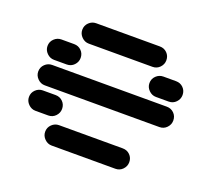

<svg xmlns="http://www.w3.org/2000/svg" viewBox="-90 -604 779 708"><g transform="rotate(20 300.0 -250.0)"><path d="M135 -50Q135 -34 147 -22Q159 -10 175 -10H425Q442 -10 453.5 -22Q465 -34 465 -50Q465 -67 453.5 -78.5Q442 -90 425 -90H175Q159 -90 147 -78.5Q135 -67 135 -50ZM35 -150Q35 -134 47 -122Q59 -110 75 -110H125Q142 -110 153.5 -122Q165 -134 165 -150Q165 -167 153.5 -178.5Q142 -190 125 -190H75Q59 -190 47 -178.5Q35 -167 35 -150ZM35 -250Q35 -234 47 -222Q59 -210 75 -210H525Q542 -210 553.5 -222Q565 -234 565 -250Q565 -267 553.5 -278.5Q542 -290 525 -290H75Q59 -290 47 -278.5Q35 -267 35 -250ZM435 -350Q435 -334 447 -322Q459 -310 475 -310H525Q542 -310 553.5 -322Q565 -334 565 -350Q565 -367 553.5 -378.5Q542 -390 525 -390H475Q459 -390 447 -378.5Q435 -367 435 -350ZM35 -350Q35 -334 47 -322Q59 -310 75 -310H125Q142 -310 153.5 -322Q165 -334 165 -350Q165 -367 153.5 -378.5Q142 -390 125 -390H75Q59 -390 47 -378.5Q35 -367 35 -350ZM135 -450Q135 -434 147 -422Q159 -410 175 -410H425Q442 -410 453.5 -422Q465 -434 465 -450Q465 -467 453.5 -478.5Q442 -490 425 -490H175Q159 -490 147 -478.5Q135 -467 135 -450Z"/></g></svg>

Font: Matrix Sans Raster
Style: Regular
Weight: 400
Designer: Brad Neil
Version: Version 1.100